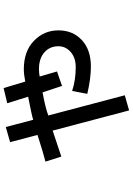

<svg xmlns="http://www.w3.org/2000/svg" viewBox="140 -789 720 1040"><g transform="rotate(-90 500.0 -269.0)"><path d="M511.7 -156.2 527.3 -238.3Q585.9 -218.8 656.2 -218.8Q707 -218.8 738.3 -246.1Q769.5 -273.4 769.5 -312.5Q769.5 -359.4 736.3 -388.7Q703.1 -418 644.5 -418Q625 -418 605.5 -414.1L632.8 -320.3L554.7 -293L519.5 -398.4Q433.6 -382.8 394.5 -367.2L503.9 46.9L421.9 70.3L312.5 -343.8L171.9 -296.9L144.5 -382.8Q191.4 -394.5 289.1 -425.8L250 -574.2L332 -597.7L371.1 -449.2Q394.5 -457 496.1 -476.6L460.9 -589.8L543 -609.4L578.1 -492.2Q617.2 -500 644.5 -500Q742.2 -500 798.8 -445.3Q855.5 -390.6 855.5 -312.5Q855.5 -234.4 802.7 -185.5Q750 -136.7 660.2 -136.7Q593.8 -136.7 511.7 -156.2Z"/></g></svg>

Font: Droid Sans Fallback
Style: Regular
Weight: 400
Designer: Steve Matteson
Foundry: Ascender Corporation
Version: 3.00 (Khmer version)